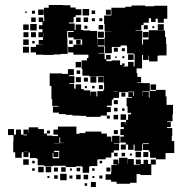

<svg xmlns="http://www.w3.org/2000/svg" viewBox="-20 -730 749 769"><path d="M216 -279H192V-303H214V-306H189V-333H186V-363V-386H179V-436H229V-434H252V-453H276V-429H257V-425H278V-397H257V-394H277V-375H283V-392H305V-373H316V-368H341V-347H342V-363H366V-344H370V-365H394V-371H397V-393H396V-424H371H337V-427H310V-454H307V-488H328V-497H334V-511H304H274V-520H253V-542H274V-551H304H309V-572H275V-606H250V-605H249V-577H250V-548H251V-514H223V-512H195V-510H153V-511H124V-520H103V-542H124V-551H152V-552H135V-570H152V-581H134V-601H150V-613H136V-629H150V-642H135V-660H153V-645H157V-663H156V-699H175V-710H233V-709H262V-700H283V-693H306V-669H283V-662H262H275V-640H256V-636H279V-610H313V-608H341V-606H369V-577H370V-549H371V-574H397V-548H372V-544H397V-518H374V-516H399V-493H405V-510H423V-492H406V-485H427V-488H461V-470H469V-476H479V-466H473V-464H481H493V-482H515V-464H519V-486V-513H516V-516H489V-544H487V-548H463V-542H428V-517H400V-545H398V-577H400V-605H426V-606H399V-634H397V-668H426V-699H462H482V-703H507V-708H561V-705H588H598V-707H650V-655H636V-639H612V-655H603V-642H585V-657H576V-639H555V-630H546V-609H523V-607H550V-575H549V-552H553V-572H575V-580H553V-602H575V-580H576V-609H612V-633H636V-609H612V-608H641V-582H645V-554H647V-508H618V-507H611V-484H577V-507H575V-490H553V-510H549V-486V-456H527V-437H530V-422H545V-400H530V-398H551V-397H580V-366H605V-370H643V-344H647V-310H673V-272H671V-244H650V-241H664V-221H649V-217H670V-185H668V-165H678V-117H643V-92H605V-98H581V-123H576V-156H552V-153H576V-129H552V-153H549V-126H519V-151H515V-130H493V-151H484V-159H462V-183H476V-189H462V-213H476V-221H464V-241H484V-229H485V-250H493V-272H505V-278H491V-304H505H487V-338H509V-341H494V-361H514V-346H517V-363H494V-361H457V-338H434V-331H428V-307H408V-301H424V-281H408V-267H383V-262H325V-266H299V-267H270V-270H243V-273H216V-301ZM337 -668H311V-694H337ZM155 -670H133V-692H155ZM424 -671H404V-691H424ZM361 -674H347V-688H361ZM120 -675H108V-687H120ZM87 -678H81V-684H87ZM303 -642H285V-660H303ZM123 -642H105V-660H123ZM333 -642H315V-660H333ZM390 -645H378V-657H390ZM360 -645H348V-657H360ZM127 -608H101V-634H127ZM95 -610H73V-632H95ZM305 -610H283V-632H305ZM393 -612H375V-630H393ZM572 -613H556V-629H572ZM330 -615H318V-627H330ZM598 -617H590V-625H598ZM396 -579H372V-603H396ZM275 -580H253V-602H275ZM124 -581H104V-601H124ZM94 -581H74V-601H94ZM155 -583V-597H154V-583ZM95 -550H73V-572H95ZM303 -552H285V-570H303ZM271 -554H257V-568H271ZM119 -556H109V-566H119ZM96 -519H72V-543H96ZM452 -523H436V-539H452ZM480 -525H468V-537H480ZM515 -490H493V-512H515ZM478 -497H470V-505H478ZM447 -498H441V-504H447ZM305 -460H283V-482H305ZM406 -457H415H406ZM301 -434H287V-448H301ZM366 -399H342V-423H366ZM395 -400H373V-422H395ZM304 -401H284V-421H304ZM332 -403H316V-419H332ZM605 -370H583V-392H605ZM392 -373H376V-389H392ZM359 -376H349V-386H359ZM328 -377H320V-385H328ZM576 -363V-339H579V-365H551V-346H552V-363ZM434 -364H454V-365H434ZM482 -343H466V-359H482ZM452 -313H436V-329H452ZM451 -284H437V-298H451ZM479 -286H469V-296H479ZM485 -250H463V-272H485ZM453 -252H435V-270H453ZM420 -255H408V-267H420ZM67 -98H41V-120H33V-162H34V-189H12V-213H36V-191H74V-188H88V-191H74V-211H94V-197H95V-220H133V-213H156V-195H168V-207H180V-195H168V-187H190V-185H212V-191H194V-211H212V-223H256H286V-194H287H298V-197H322V-203H386V-195H408V-183H426V-163H429V-186H459V-156H436V-154H457V-128H436V-119H426V-99H403V-92H374V-91H370V-65H342V-63H337V-38H311V-63H306V-64H284V-61H244V-66H219V-94V-66H191V-64H157V-68H131V-94H157H127V-97H100V-119H94V-101H74V-120H67ZM64 -191H44V-211H64ZM452 -193H436V-209H452ZM221 -158V-179H218V-157H236V-158ZM197 -156H218V-157H197ZM484 -131H464V-151H484ZM214 -101H194V-118H191V-98V-96H217V-126H197V-121H214ZM75 -121H92V-122H75ZM545 -100H523V-122H545ZM574 -101H554V-121H574ZM481 -104H467V-118H481ZM451 -104H437V-118H451ZM508 -107H500V-115H508ZM501 6H447V-2H425V-40H426V-69H450V-71H434V-91H454V-75H457V-98H491V-75H492V-93H516V-70H523V-69H542V-71H524V-91H544V-73H555V-90H573V-73H584V-91H604V-71H586V-29H542V-33H527V2H501ZM95 -70H73V-92H95ZM389 -76H379V-86H389ZM119 -76H109V-86H119ZM155 -40H133V-62H155ZM185 -40H163V-62H185ZM243 -42H225V-60H243ZM212 -43H196V-59H212ZM422 -43H406V-59H422ZM301 -44H287V-58H301ZM359 -46H349V-56H359ZM119 -46H109V-56H119ZM268 -47H260V-55H268ZM247 -8H221V-34H247ZM425 -10H403V-32H425ZM333 -12H315V-30H333ZM303 -12H285V-30H303ZM211 -14H197V-28H211ZM270 -15H258V-27H270ZM390 -15H378V-27H390ZM358 -17H350V-25H358ZM178 -17H170V-25H178ZM364 19H344V-1H364ZM329 14H319V4H329Z"/></svg>

Font: Rubik Storm
Style: Regular
Weight: 400
Designer: Hubert and Fischer, NaN
Foundry: Hubert and Fischer, NaN
Version: Version 2.201